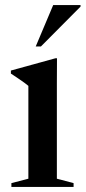

<svg xmlns="http://www.w3.org/2000/svg" viewBox="-20 -738 338 758"><path d="M205 -508 204.5 -410.5V-32.5L270.5 -15V0H25V-15L92 -32.5V-399Q86.5 -404 76 -411.5Q65.5 -419 52 -428.2Q38.5 -437.5 23 -447.5V-459.5L199 -508ZM121 -554.5 190 -718H298V-712L141.5 -554.5Z"/></svg>

Font: Newsreader 60pt Medium
Style: Regular
Weight: 500
Designer: Hugues Gentile
Foundry: Production Type
Version: Version 1.003